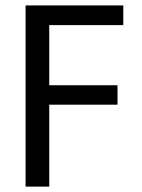

<svg xmlns="http://www.w3.org/2000/svg" viewBox="-20 -694 527 714"><path d="M75.2 0V-673.8H438.5V-600.6H163.1V-377H417V-304.7H163.1V0Z"/></svg>

Font: ImmaginiFont
Style: Regular
Weight: 400
Version: Version 1.0